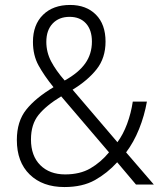

<svg xmlns="http://www.w3.org/2000/svg" viewBox="-20 -745 652 775"><path d="M263 -725Q328 -725 367 -686Q406 -647 406 -577Q406 -511 370 -465.5Q334 -420 273 -383L454 -171Q477 -202 493 -245Q509 -288 516 -335H573Q563 -278 541.5 -224.5Q520 -171 489 -130L601 0H529L453 -90Q413 -46 363 -18Q313 10 240 10Q152 10 100 -40.5Q48 -91 48 -180Q48 -255 86 -302.5Q124 -350 196 -393Q158 -440 135.5 -481Q113 -522 113 -576Q113 -645 153.5 -685Q194 -725 263 -725ZM261 -677Q218 -677 192.5 -650Q167 -623 167 -576Q167 -534 186.5 -497Q206 -460 241 -420Q297 -451 324 -489Q351 -527 351 -577Q351 -624 327 -650.5Q303 -677 261 -677ZM227 -356Q166 -319 135.5 -281Q105 -243 105 -182Q105 -116 142.5 -78.5Q180 -41 243 -41Q303 -41 345 -65.5Q387 -90 420 -130Z"/></svg>

Font: Noto Sans Lao SemiCondensed Light
Style: Regular
Weight: 300
Width: 4
Designer: Monotype Design Team
Foundry: Monotype Imaging Inc.
Version: Version 2.003; ttfautohint (v1.8.4.7-5d5b)